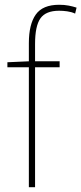

<svg xmlns="http://www.w3.org/2000/svg" viewBox="-20 -851 341 805"><path d="M230 -569H127V-66H101V-569H11V-590L101 -594V-670Q101 -749 130 -790Q159 -831 228 -831Q250 -831 268 -827.5Q286 -824 301 -819L295 -794Q280 -801 262 -803.5Q244 -806 228 -806Q172 -806 149.5 -774Q127 -742 127 -667V-594H230Z"/></svg>

Font: Noto Sans Malayalam UI SemiCondensed Thin
Style: Regular
Weight: 100
Width: 4
Designer: Jelle Bosma - Monotype Design Team
Foundry: Monotype Imaging Inc.
Version: Version 2.104; ttfautohint (v1.8.4.7-5d5b)